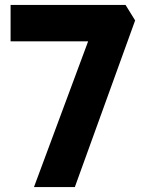

<svg xmlns="http://www.w3.org/2000/svg" viewBox="-20 -760 594 780"><path d="M338 -592H23V-740H490L529 -677L284 0H118Z"/></svg>

Font: Exo
Style: Bold
Weight: 700
Designer: Natanael Gama
Foundry: Natanael Gama
Version: Version 1.500; ttfautohint (v1.6)